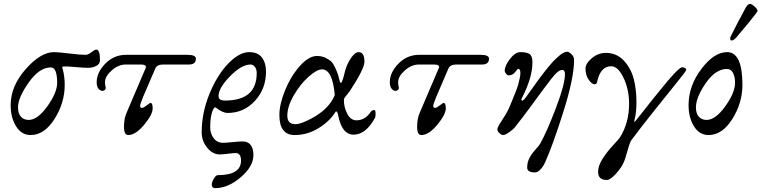

<svg xmlns="http://www.w3.org/2000/svg" viewBox="-20 -683 3930 991"><path d="M304 -325Q314 -288 314 -245Q314 -152 261.5 -69Q209 14 138 14Q91 14 63 -31Q35 -76 35 -140Q35 -238 112.5 -326Q190 -414 259 -414Q279 -414 337 -407Q395 -400 422 -400Q435 -400 452 -413.5Q469 -427 477 -427Q496 -427 496 -373Q496 -352 476.5 -342.5Q457 -333 436 -333Q414 -333 374 -336.5Q334 -340 322 -340Q303 -340 301.5 -338Q300 -336 304 -325ZM275 -256Q275 -335 242 -335Q183 -335 128 -257Q73 -179 73 -129Q73 -97 88 -80.5Q103 -64 128 -64Q174 -64 224.5 -134.5Q275 -205 275 -256Z M703 -136Q703 -130 708 -127Q713 -124 724 -130Q730 -134 737.5 -139.5Q745 -145 750 -148.5Q755 -152 756 -152Q768 -152 768 -124Q768 -92 724 -39Q680 14 642 14Q620 14 620 -28Q620 -71 633 -100L732 -332Q736 -341 729 -345.5Q722 -350 708 -350H629Q591 -350 556.5 -319.5Q522 -289 522 -259Q522 -247 524 -239Q526 -231 526 -229Q526 -224 521 -219Q516 -214 510 -214Q497 -214 488 -225.5Q479 -237 479 -258Q479 -309 523.5 -354.5Q568 -400 630 -400H948Q991 -400 991 -380Q991 -350 955 -350H822Q789 -350 781 -328Q775 -313 754.5 -266.5Q734 -220 718.5 -182.5Q703 -145 703 -136Z M1305 -306Q1305 -326 1295.5 -338Q1286 -350 1273 -350Q1227 -350 1167.5 -289.5Q1108 -229 1108 -187Q1108 -164 1141 -164Q1305 -164 1305 -306ZM1353 -314Q1353 -224 1295.5 -162Q1238 -100 1155 -100Q1129 -100 1095 -127Q1086 -135 1076 -108Q1065 -78 1065 -26Q1065 7 1083 30.5Q1101 54 1131 54Q1148 54 1181 50.5Q1214 47 1233 47Q1260 47 1274 65.5Q1288 84 1288 117Q1288 176 1222.5 232Q1157 288 1091 288Q1073 288 1073 269Q1073 258 1083.5 239.5Q1094 221 1104 221Q1224 221 1224 146Q1224 107 1196 107Q1185 107 1157.5 110.5Q1130 114 1114 114Q1077 114 1049 79Q1021 44 1021 0Q1021 -101 1061.5 -199.5Q1102 -298 1159 -356Q1216 -414 1266 -414Q1311 -414 1332 -386Q1353 -358 1353 -314Z M1708 -193Q1696 -325 1642 -325Q1616 -325 1573.5 -287.5Q1531 -250 1497 -192Q1463 -134 1463 -86Q1463 -42 1505 -42Q1527 -42 1569 -62Q1611 -82 1642 -107Q1689 -145 1708 -193ZM1501 14Q1422 14 1422 -89Q1422 -144 1451 -216Q1480 -288 1526.5 -341Q1573 -394 1616 -394Q1641 -394 1660.5 -384.5Q1680 -375 1690.5 -364.5Q1701 -354 1711 -331.5Q1721 -309 1724.5 -298Q1728 -287 1734 -263Q1739 -248 1744 -260Q1751 -274 1756 -296Q1761 -318 1765 -330Q1776 -362 1795 -388Q1814 -414 1831 -414Q1861 -414 1861 -364Q1861 -328 1785 -212Q1782 -207 1773.5 -197.5Q1765 -188 1760 -180.5Q1755 -173 1755 -166Q1755 -129 1772.5 -95.5Q1790 -62 1820 -62Q1864 -62 1894 -106Q1900 -115 1913 -115Q1918 -115 1918.5 -98Q1919 -81 1915 -74Q1868 12 1805 12Q1744 12 1725 -90Q1721 -109 1714 -108Q1713 -107 1712 -106Q1683 -58 1625 -22Q1567 14 1501 14Z M2216 -136Q2216 -130 2221 -127Q2226 -124 2237 -130Q2243 -134 2250.5 -139.5Q2258 -145 2263 -148.5Q2268 -152 2269 -152Q2281 -152 2281 -124Q2281 -92 2237 -39Q2193 14 2155 14Q2133 14 2133 -28Q2133 -71 2146 -100L2245 -332Q2249 -341 2242 -345.5Q2235 -350 2221 -350H2142Q2104 -350 2069.5 -319.5Q2035 -289 2035 -259Q2035 -247 2037 -239Q2039 -231 2039 -229Q2039 -224 2034 -219Q2029 -214 2023 -214Q2010 -214 2001 -225.5Q1992 -237 1992 -258Q1992 -309 2036.5 -354.5Q2081 -400 2143 -400H2461Q2504 -400 2504 -380Q2504 -350 2468 -350H2335Q2302 -350 2294 -328Q2288 -313 2267.5 -266.5Q2247 -220 2231.5 -182.5Q2216 -145 2216 -136Z M2666 -306Q2666 -328 2654 -328Q2652 -328 2639 -311Q2626 -294 2606 -294Q2598 -294 2591.5 -303Q2585 -312 2585 -318Q2585 -343 2612 -378.5Q2639 -414 2666 -414Q2699 -414 2713.5 -404Q2728 -394 2728 -364Q2730 -287 2674 -177Q2667 -165 2675 -164Q2681 -163 2693 -179Q2700 -189 2718 -214Q2736 -239 2744.5 -251Q2753 -263 2770 -286Q2787 -309 2797 -321Q2807 -333 2821.5 -350.5Q2836 -368 2846.5 -377.5Q2857 -387 2868.5 -397Q2880 -407 2890 -411.5Q2900 -416 2908 -416Q2916 -416 2929.5 -403.5Q2943 -391 2943 -373Q2943 -280 2887 -103.5Q2831 73 2793 156Q2783 178 2768.5 192.5Q2754 207 2742 207Q2701 207 2701 182Q2701 154 2713.5 131Q2726 108 2745 87.5Q2764 67 2769 57Q2803 -4 2849.5 -126Q2896 -248 2896 -300Q2896 -322 2882 -322Q2871 -322 2857.5 -311Q2844 -300 2823 -273Q2802 -246 2780 -216Q2758 -186 2718 -131.5Q2678 -77 2639 -28Q2628 -14 2607.5 0Q2587 14 2577 14Q2569 14 2558 4.5Q2547 -5 2547 -16Q2547 -26 2571.5 -63Q2596 -100 2605 -120Q2607 -124 2615.5 -144.5Q2624 -165 2628.5 -176.5Q2633 -188 2641.5 -209Q2650 -230 2654 -244.5Q2658 -259 2662 -276.5Q2666 -294 2666 -306Z M3522 -322Q3522 -317 3475 -259Q3428 -201 3355 -109.5Q3282 -18 3237 43Q3231 52 3218 97.5Q3205 143 3202 149Q3189 181 3159.5 213.5Q3130 246 3112 246Q3067 246 3067 204Q3067 173 3089.5 137.5Q3112 102 3143.5 68Q3175 34 3180 26Q3227 -49 3227 -147Q3227 -221 3198.5 -281Q3170 -341 3135 -341Q3082 -341 3064 -269Q3064 -268 3062.5 -262Q3061 -256 3060 -254Q3059 -252 3056.5 -250Q3054 -248 3049 -248Q3035 -248 3018.5 -271.5Q3002 -295 3002 -329Q3002 -355 3034.5 -382.5Q3067 -410 3107 -410Q3163 -410 3200 -370Q3237 -330 3251 -275.5Q3265 -221 3265 -156Q3265 -103 3256 -69Q3253 -57 3254 -54Q3255 -52 3262 -61Q3276 -78 3304.5 -114.5Q3333 -151 3349 -170.5Q3365 -190 3389.5 -220.5Q3414 -251 3428.5 -268Q3443 -285 3459.5 -302.5Q3476 -320 3486 -328Q3496 -336 3501 -336Q3507 -336 3514.5 -332.5Q3522 -329 3522 -322Z M3780 -489Q3765 -474 3757 -474Q3749 -474 3749 -482Q3749 -490 3751 -494Q3780 -553 3826 -638Q3839 -663 3851 -663Q3859 -663 3874.5 -649.5Q3890 -636 3890 -626Q3890 -622 3845.5 -567.5Q3801 -513 3780 -489ZM3774 -256Q3774 -286 3763.5 -306.5Q3753 -327 3732 -327Q3673 -327 3622.5 -253.5Q3572 -180 3572 -129Q3572 -97 3587 -80.5Q3602 -64 3627 -64Q3673 -64 3723.5 -134.5Q3774 -205 3774 -256ZM3812 -245Q3812 -152 3760 -69Q3708 14 3637 14Q3590 14 3562 -31Q3534 -76 3534 -140Q3534 -240 3600 -327Q3666 -414 3733 -414Q3812 -414 3812 -245Z"/></svg>

Font: EB Garamond 12
Style: Italic
Weight: 400
Italic angle: -17°
Version: Version 0.016; ttfautohint (v1.8.4)